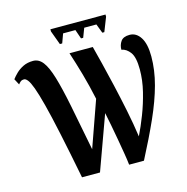

<svg xmlns="http://www.w3.org/2000/svg" viewBox="-126 -995 1087 1114"><g transform="rotate(-15 418.0 -438.5)"><path d="M306 -780 275 -864V-877H606V-864L573 -780H561L540 -835H467L446 -780H433L414 -835H340L320 -780ZM230 0Q198 -164 174 -276.5Q150 -389 131.5 -460Q113 -531 99 -569Q85 -607 73.5 -621.5Q62 -636 52 -636Q38 -636 30.5 -629.5Q23 -623 17 -615L-2 -651Q9 -666 27 -683.5Q45 -701 70.5 -713.5Q96 -726 130 -726Q164 -726 188 -695Q212 -664 232.5 -596Q253 -528 275.5 -416Q298 -304 329 -142L427 -419Q409 -503 388.5 -575Q368 -647 346 -714H486Q497 -672 513 -608Q529 -544 547 -466Q565 -388 582 -305Q599 -222 610 -144Q635 -195 659 -257Q683 -319 699.5 -386Q716 -453 716 -518Q716 -591 694 -621Q672 -651 642 -656Q642 -684 657 -705.5Q672 -727 710 -727Q750 -727 775 -688Q800 -649 800 -574Q800 -492 776.5 -405Q753 -318 708.5 -218.5Q664 -119 602 0H513Q510 -29 503 -70.5Q496 -112 488 -158Q480 -204 471.5 -248Q463 -292 456 -325L338 0Z"/></g></svg>

Font: Noto Serif ExtraCondensed
Style: Bold
Weight: 700
Width: 2
Designer: Monotype Design Team
Foundry: Monotype Imaging Inc.
Version: Version 2.014; ttfautohint (v1.8.4.7-5d5b)